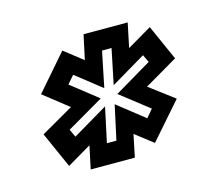

<svg xmlns="http://www.w3.org/2000/svg" viewBox="-59 -835 519 458"><g transform="rotate(-15 201.0 -606.0)"><path d="M113.5 -448 125.5 -504.5 66 -469.5 26.5 -558 106.5 -604 45.5 -652 121.5 -739.5 167.5 -703.5 180.5 -764H289.5L277 -704L337.5 -739.5L376.5 -652L294.5 -604L355.5 -558L278 -469.5L234 -503.5L222.5 -448ZM167 -498.5H190.5L209 -583.5L275.5 -531L292 -550.5L221.5 -605.5L313.5 -660L304.5 -679L218.5 -628L236.5 -715H213L195 -627L131.5 -677L114.5 -657.5L180.5 -605.5L89.5 -552.5L98.5 -533L185.5 -584.5Z"/></g></svg>

Font: Tourney Thin SemiBold
Style: Italic
Weight: 600
Italic angle: -12°
Version: Version 1.015